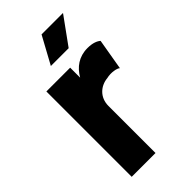

<svg xmlns="http://www.w3.org/2000/svg" viewBox="-221 -759 816 816"><g transform="rotate(-45 187.5 -350.5)"><path d="M52 -1H195V-284C195 -335 232 -367 275 -371C304 -378 335 -371 343 -363L367 -503C357 -512 338 -521 306 -521C254 -521 218 -494 195 -454V-514H52ZM142 -577H249L338 -700H209Z"/></g></svg>

Font: Vanilla Cream Black
Style: Regular
Weight: 900
Designer: Jeremy Tribby, Jinavaṁso
Foundry: Tribby Type
Version: Version 1.422;Glyphs 3.1.2 (3151)